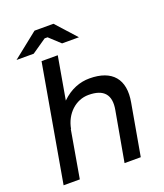

<svg xmlns="http://www.w3.org/2000/svg" viewBox="-161 -1006 952 1113"><g transform="rotate(-20 315.5 -450.0)"><path d="M37 0H137L188 -294L189 -291C205 -382 273 -443 351 -443C446 -443 484 -397 468 -308L413 0H513L569 -317C594 -454 529 -531 389 -531C331 -531 271 -510 217 -457L263 -720H163ZM414 -776 302 -900H185L29 -776H135L225 -838H243L310 -776Z"/></g></svg>

Font: Fixel Display Medium
Style: Italic
Weight: 500
Italic angle: -10°
Designer: AlfaBravo + MacPaw
Foundry: Kyrylo Tkachov, Marchela Mozhyna, Serhii Makarenko, Maria Weinstein, Zakhar Kryvoshyya
Version: Version 1.210;Glyphs 3.2 (3217)